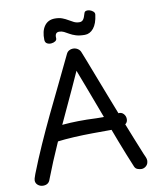

<svg xmlns="http://www.w3.org/2000/svg" viewBox="-106 -1088 979 1189"><g transform="rotate(-10 383.0 -493.5)"><path d="M114 -18Q109 -1 97.5 7Q86 15 69 15Q50 15 36 3.5Q22 -8 22 -26Q22 -31 24 -38.5Q26 -46 33 -65Q67 -152 105.5 -238.5Q144 -325 185.5 -412Q227 -499 270 -586.5Q313 -674 355 -763Q361 -776 372.5 -782.5Q384 -789 397 -789Q414 -789 427.5 -780Q441 -771 446 -756Q451 -744 468 -700.5Q485 -657 509 -594Q533 -531 561.5 -458Q590 -385 618.5 -312Q647 -239 672.5 -176Q698 -113 715 -71Q720 -61 725 -48.5Q730 -36 730 -28Q730 -6 716.5 6.5Q703 19 686 19Q676 19 662.5 14.5Q649 10 643 -4Q609 -85 574.5 -175Q540 -265 507 -353.5Q474 -442 445 -518.5Q416 -595 395 -650Q346 -541 296.5 -435.5Q247 -330 200.5 -226Q154 -122 114 -18ZM196 -238Q181 -237 163.5 -252Q146 -267 146 -286Q146 -299 155 -307.5Q164 -316 176.5 -321Q189 -326 200 -328Q222 -333 261 -336.5Q300 -340 352 -341Q404 -342 465 -339Q484 -338 504 -338.5Q524 -339 542.5 -340Q561 -341 576.5 -342.5Q592 -344 603 -346Q624 -349 637 -335Q650 -321 650 -302Q650 -285 639.5 -275Q629 -265 612 -260Q595 -255 576.5 -253.5Q558 -252 542 -252Q485 -252 426 -251.5Q367 -251 309.5 -248Q252 -245 196 -238ZM485 -860Q452 -860 429.5 -867Q407 -874 391 -883.5Q375 -893 361 -900Q347 -907 331 -907Q303 -907 306 -871Q307 -859 296 -852Q285 -845 270.5 -844Q256 -843 244.5 -849.5Q233 -856 232 -872Q230 -928 253 -960Q276 -992 319 -992Q346 -992 365.5 -984.5Q385 -977 400.5 -967.5Q416 -958 431.5 -950.5Q447 -943 466 -943Q481 -943 489.5 -954Q498 -965 505 -991Q508 -1003 518.5 -1005.5Q529 -1008 541.5 -1004Q554 -1000 563 -991.5Q572 -983 570 -971Q563 -916 540 -888Q517 -860 485 -860Z"/></g></svg>

Font: Playpen Sans Hebrew
Style: Regular
Weight: 400
Designer: Tom Grace, Laura Meseguer, Veronika Burian, José Scaglione
Foundry: TypeTogether
Version: Version 2.000